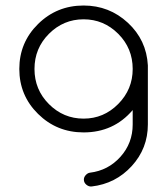

<svg xmlns="http://www.w3.org/2000/svg" viewBox="-20 -480 606 696"><path d="M461 -230Q461 -305 408.5 -357.5Q356 -410 283 -410Q210 -410 157.5 -357.5Q105 -305 105 -230Q105 -155 157.5 -102.5Q210 -50 283 -50Q356 -50 408.5 -103Q461 -156 461 -230ZM283 0Q186 0 118 -67Q50 -134 50 -230Q50 -326 118 -393Q186 -460 283 -460Q376 -460 443.5 -397.5Q511 -335 516 -243V-239V-29Q516 58 457.5 122Q399 186 312 196Q302 197 293 189.5Q284 182 284 171Q284 162 291 154.5Q298 147 306 146Q372 138 416.5 88.5Q461 39 461 -29V-81Q392 0 283 0Z"/></svg>

Font: RIT Ala
Style: Regular
Weight: 400
Designer: Radhakrishan VN, Aswathy J
Version: 1.0